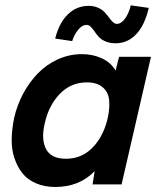

<svg xmlns="http://www.w3.org/2000/svg" viewBox="-20 -705 612 734"><path d="M421.9 -539.6Q399.4 -539.6 382.8 -546.9Q366.2 -554.2 357.2 -564.5Q348.1 -574.7 341.3 -585Q334.5 -595.2 327.1 -602.5Q319.8 -609.9 311 -609.9Q294.4 -609.9 279.3 -591.8Q264.2 -573.7 255.9 -547.9L190.9 -557.6Q206.1 -617.7 239.5 -650.1Q272.9 -682.6 318.8 -682.6Q338.9 -682.6 354.7 -675.5Q370.6 -668.5 379.9 -658.4Q389.2 -648.4 396.5 -638.2Q403.8 -627.9 411.4 -620.8Q418.9 -613.8 426.8 -613.8Q442.9 -613.8 457.5 -633.3Q472.2 -652.8 480 -684.6L548.8 -674.8Q533.2 -608.4 500.5 -574Q467.8 -539.6 421.9 -539.6ZM190.9 9.8Q149.9 9.8 117.7 -4.2Q85.4 -18.1 65.9 -42.5Q46.4 -66.9 35.2 -100.3Q23.9 -133.8 24.7 -172.9Q25.4 -211.9 34.2 -254.9Q45.4 -303.7 68.8 -347.4Q92.3 -391.1 125 -424.8Q157.7 -458.5 201.4 -478.3Q245.1 -498 293 -498Q335 -498 369.6 -481.9Q404.3 -465.8 421.9 -435.1L435.1 -487.8H557.1L444.8 0H334L341.8 -50.8Q283.7 9.8 190.9 9.8ZM231.9 -98.1Q293 -98.1 334.7 -141.6Q376.5 -185.1 392.1 -254.9Q400.4 -293.9 397 -324Q393.6 -354 371.8 -372.1Q350.1 -390.1 312 -390.1Q251 -390.1 208.5 -345.9Q166 -301.8 150.9 -232.9Q136.7 -172.4 156 -135.3Q175.3 -98.1 231.9 -98.1Z"/></svg>

Font: HK Grotesk Legacy
Style: Bold Italic
Weight: 700
Italic angle: -13°
Designer: Alfredo Marco Pradil
Foundry: Hanken Design Co.
Version: Version 2.022;PS 002.022;hotconv 1.0.88;makeotf.lib2.5.64775